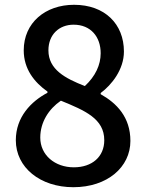

<svg xmlns="http://www.w3.org/2000/svg" viewBox="-20 -768 610 801"><path d="M286 13C428 13 524 -71 524 -180C524 -280 466 -338 400 -375V-380C446 -414 497 -478 497 -553C497 -668 417 -748 289 -748C169 -748 79 -673 79 -558C79 -480 123 -425 178 -386V-381C110 -345 46 -280 46 -183C46 -69 148 13 286 13ZM334 -409C252 -441 182 -478 182 -558C182 -624 227 -665 287 -665C359 -665 400 -614 400 -546C400 -497 378 -450 334 -409ZM288 -70C209 -70 148 -121 148 -194C148 -258 183 -313 234 -348C334 -307 415 -273 415 -183C415 -114 364 -70 288 -70Z"/></svg>

Font: DAIFUKU Sans JP Medium
Style: Regular
Weight: 500
Designer: Original font ‘Source Han Sans JP’ : Ryoko NISHIZUKA  (kana, bopomofo & ideographs); Paul D. Hunt (Latin, Greek & Cyrill
Foundry: Daifuku
Version: Version 1.000